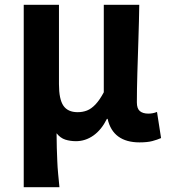

<svg xmlns="http://www.w3.org/2000/svg" viewBox="-20 -580 704 801"><path d="M79 201V-560H226V-229Q226 -166 244.5 -139Q263 -112 304 -112Q325 -112 343 -119Q361 -126 378.5 -144.5Q396 -163 413 -195V-560H561Q560 -492 557.5 -417.5Q555 -343 553 -274Q551 -205 551 -153Q551 -127 563.5 -116.5Q576 -106 599 -106Q607 -106 616 -107.5Q625 -109 635 -113L652 -4Q636 3 615.5 8.5Q595 14 562 14Q507 14 473.5 -10.5Q440 -35 429 -84H426Q403 -38 369.5 -14.5Q336 9 297 9Q273 9 252.5 2.5Q232 -4 216 -24Q216 9 217 37.5Q218 66 219 92Q220 118 222.5 144.5Q225 171 228 201Z"/></svg>

Font: Noto Sans JP Thin
Style: Bold
Weight: 700
Version: Version 2.004-H2;hotconv 1.0.118;makeotfexe 2.5.65603